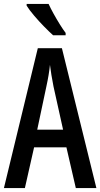

<svg xmlns="http://www.w3.org/2000/svg" viewBox="-20 -960 512 980"><path d="M367 0 319 -208H154L107 0H0L173 -714H296L472 0ZM253 -519Q247 -549 242.5 -577Q238 -605 235 -629Q230 -579 217 -520L170 -298H302ZM228 -940Q238 -918 253.5 -890Q269 -862 285.5 -835.5Q302 -809 315 -792V-780H251Q232 -797 205 -824.5Q178 -852 153.5 -881Q129 -910 116 -931V-940Z"/></svg>

Font: Noto Sans ExtraCondensed Medium
Style: Regular
Weight: 500
Width: 2
Designer: Monotype Design Team
Foundry: Monotype Imaging Inc.
Version: Version 2.013; ttfautohint (v1.8.4.7-5d5b)